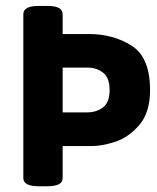

<svg xmlns="http://www.w3.org/2000/svg" viewBox="-20 -630 532 651"><path d="M59.1 -25.9V-581.5Q59.1 -595.7 71.8 -602.8Q84.5 -609.9 111.3 -609.9H140.6Q167.5 -609.9 179.9 -602.8Q192.4 -595.7 192.4 -581.5V-514.6H282.2Q363.8 -514.6 426.3 -475.1Q488.8 -435.5 488.8 -324.7Q488.8 -248.5 452.4 -206.3Q416 -164.1 371.1 -149.4Q326.2 -134.8 291 -134.8H192.4V-25.9Q192.4 1.5 140.6 1.5H111.3Q59.1 1.5 59.1 -25.9ZM275.9 -249Q307.1 -249 329.3 -265.9Q351.6 -282.7 351.6 -324.7Q351.6 -366.7 329.3 -383.8Q307.1 -400.9 275.9 -400.9H192.4V-249Z"/></svg>

Font: Jaldi
Style: Bold
Weight: 400
Designer: Pablo Cosgaya and Nicolas Silva
Foundry: Omnibus-Type
Version: Version 1.007